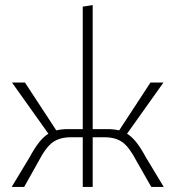

<svg xmlns="http://www.w3.org/2000/svg" viewBox="-20 -734 689 754"><path d="M623 0H574L517 -100Q488 -156 461 -175.5Q434 -195 390 -195H344V0H305V-195H259Q215 -195 187.5 -175.5Q160 -156 131 -100L75 0H26L96 -116Q116 -153 133.5 -175Q151 -197 170 -209L27 -410H78L201 -222Q223 -227 247 -227H305V-708L344 -714V-227H402Q426 -227 448 -222L571 -410H622L479 -209Q498 -197 515.5 -175Q533 -153 553 -116Z"/></svg>

Font: Ysabeau Infant Light
Style: Regular
Weight: 300
Designer: Christian Thalmann (Catharsis Fonts)
Version: Version 0.003